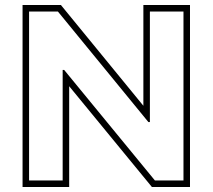

<svg xmlns="http://www.w3.org/2000/svg" viewBox="-20 -733 848 766"><path d="M738 -713V13H586L256 -389V13H70V-713H223L552 -311V-713ZM578 -687V-246H572L211 -687H96V-13H230V-454H236L598 -13H712V-687Z"/></svg>

Font: CMG Sans Outline
Style: Outline
Weight: 700
Designer: Julieta Ulanovsky
Foundry: Julieta Ulanovsky
Version: Version 7.200